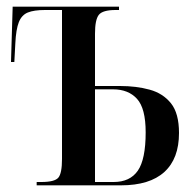

<svg xmlns="http://www.w3.org/2000/svg" viewBox="-20 -556 585 576"><path d="M90 0V-10H104Q144 -10 155 -23Q166 -36 166 -79V-526H115Q82 -526 63.5 -518.5Q45 -511 36.5 -489.5Q28 -468 26 -426L23 -370H13L18 -536H337V-526H327Q288 -526 276.5 -511.5Q265 -497 265 -455V-298H340Q389 -298 429 -287Q469 -276 493 -246Q517 -216 517 -157Q517 -80 473 -40Q429 0 343 0ZM321 -10Q370 -10 393.5 -44Q417 -78 417 -159Q417 -231 391 -259.5Q365 -288 319 -288H265V-10Z"/></svg>

Font: Noto Serif Display ExtraCondensed Medium
Style: Regular
Weight: 500
Width: 2
Designer: Monotype Design Team
Foundry: Monotype Imaging Inc.
Version: Version 2.009